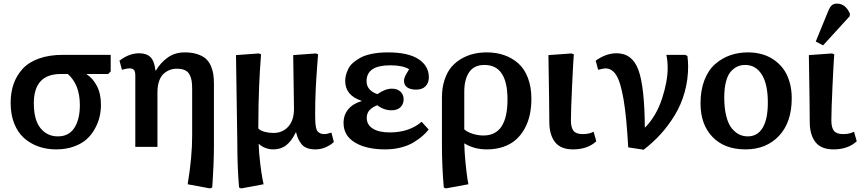

<svg xmlns="http://www.w3.org/2000/svg" viewBox="-20 -816 4787 1067"><path d="M292 14.2Q238.8 14.2 193.4 -2Q147.9 -18.1 113.3 -49.1Q78.6 -80.1 58.8 -130.1Q39.1 -180.2 39.1 -244.1Q39.1 -301.8 55.4 -348.9Q71.8 -396 105.5 -433.1Q139.2 -470.2 196.3 -490.7Q253.4 -511.2 330.1 -511.2H595.2V-418.9L581.1 -404.8H461.9V-402.8Q495.6 -381.8 518.3 -338.6Q541 -295.4 541 -233.9Q541 -200.7 533.7 -168.2Q526.4 -135.7 508.3 -102.3Q490.2 -68.8 462.9 -43.5Q435.5 -18.1 391.4 -2Q347.2 14.2 292 14.2ZM301.8 -58.1Q362.8 -58.1 393.3 -105.5Q423.8 -152.8 423.8 -231.9Q423.8 -345.7 356.9 -404.8H317.9Q168 -404.8 168 -242.2Q168 -149.4 205.1 -103.8Q242.2 -58.1 301.8 -58.1Z M1147 231 1022.9 208Q1047.9 58.1 1047.9 -62V-319.8Q1047.9 -348.6 1044.9 -367.2Q1042 -385.7 1033.2 -402.1Q1024.4 -418.5 1006.8 -426.3Q989.3 -434.1 961.9 -434.1Q941.9 -434.1 924.1 -427.5Q906.2 -420.9 890.1 -406.7Q874 -392.6 864.5 -366.2Q855 -339.8 855 -304.2V0H731.9V-396Q731.9 -418.9 724.1 -427.5Q716.3 -436 700.2 -436Q683.6 -436 657.7 -428.2L644 -479Q697.8 -520 752.9 -520Q794.9 -520 816.4 -498.3Q837.9 -476.6 843.8 -424.8H847.2Q872.1 -467.8 912.1 -496.3Q952.1 -524.9 1005.9 -524.9Q1046.4 -524.9 1076.4 -515.1Q1106.4 -505.4 1124 -489.5Q1141.6 -473.6 1151.9 -449.7Q1162.1 -425.8 1165.5 -402.6Q1168.9 -379.4 1168.9 -349.1V-11.2Q1168.9 43 1166.5 102.3Q1164.1 161.6 1161.6 193.8L1159.2 226.1Z M1320.8 231 1308.6 226.1Q1298.8 115.7 1298.8 -26.9L1291.5 -509.8L1418.5 -519L1430.7 -514.2Q1430.7 -512.7 1428.5 -482.9Q1426.3 -453.1 1424.3 -420.9Q1422.4 -388.7 1420.2 -340.3Q1418 -292 1416.7 -230Q1415.5 -168 1415.5 -102.1Q1426.8 -89.8 1450.7 -83.5Q1474.6 -77.1 1498.5 -77.1Q1550.8 -77.1 1582.3 -112.5Q1613.8 -147.9 1613.8 -211.9L1609.4 -509.8L1735.4 -519L1747.6 -514.2L1742.2 -442.4Q1736.8 -371.1 1734.1 -309.6Q1731.4 -248 1731.4 -183.1Q1731.4 -156.2 1732.2 -140.9Q1732.9 -125.5 1735.6 -110.1Q1738.3 -94.7 1743.9 -87.4Q1749.5 -80.1 1759 -75.4Q1768.6 -70.8 1782.7 -70.8Q1795.9 -70.8 1821.8 -79.1L1835.4 -26.9Q1817.9 -10.3 1790.8 2Q1763.7 14.2 1732.4 14.2Q1705.6 14.2 1686 6.6Q1666.5 -1 1655 -15.9Q1643.6 -30.8 1637.2 -44.9Q1630.9 -59.1 1625.5 -80.1H1623.5Q1600.6 -32.2 1570.8 -9Q1541 14.2 1498.5 14.2Q1475.1 14.2 1453.1 5.4Q1431.2 -3.4 1419.4 -16.1H1417.5Q1418.9 33.7 1425.8 89.6Q1432.6 145.5 1438.5 176.8L1444.8 208Z M2120.1 14.2Q2016.1 14.2 1952.6 -23.9Q1889.2 -62 1889.2 -132.8Q1889.2 -177.7 1915.8 -209.2Q1942.4 -240.7 1989.3 -253.9V-255.9Q1898.4 -285.6 1898.4 -366.2Q1898.4 -381.3 1902.1 -397Q1905.8 -412.6 1914.6 -431.4Q1923.3 -450.2 1940.9 -466.1Q1958.5 -481.9 1983.6 -495.6Q2008.8 -509.3 2048.1 -517.1Q2087.4 -524.9 2136.2 -524.9Q2248.5 -524.9 2305.9 -487.3Q2363.3 -449.7 2363.3 -386.2Q2363.3 -356.9 2345.5 -337.4Q2327.6 -317.9 2292.5 -317.9Q2261.2 -317.9 2243.2 -330.3Q2225.1 -342.8 2225.1 -367.2Q2225.1 -373 2226.3 -378.4Q2227.5 -383.8 2231 -391.4Q2234.4 -398.9 2236.6 -402.6Q2238.8 -406.2 2245.1 -417Q2251.5 -427.7 2253.4 -431.2Q2218.3 -453.1 2149.4 -453.1Q2017.1 -453.1 2017.1 -365.2Q2017.1 -337.4 2034.4 -318.8Q2051.8 -300.3 2078.1 -293Q2119.6 -323.2 2158.2 -323.2Q2188 -323.2 2205.6 -306.6Q2223.1 -290 2223.1 -265.1Q2223.1 -236.8 2205.3 -220Q2187.5 -203.1 2156.2 -203.1Q2112.3 -203.1 2077.1 -231Q2051.8 -222.2 2034.9 -205.1Q2018.1 -188 2018.1 -161.1Q2018.1 -122.6 2051.8 -101.3Q2085.4 -80.1 2146.5 -80.1Q2253.9 -80.1 2323.2 -139.2L2362.3 -96.2Q2346.7 -76.7 2327.4 -59.8Q2308.1 -43 2278.6 -24.9Q2249 -6.8 2208 3.7Q2167 14.2 2120.1 14.2Z M2458 231 2446.3 226.1Q2436 110.8 2436 -12.2V-273.9Q2436 -329.6 2450.9 -373.5Q2465.8 -417.5 2490 -445.3Q2514.2 -473.1 2547.4 -491.5Q2580.6 -509.8 2614.5 -517.3Q2648.4 -524.9 2685.1 -524.9Q2737.8 -524.9 2782 -509.5Q2826.2 -494.1 2860.4 -463.9Q2894.5 -433.6 2913.8 -383.1Q2933.1 -332.5 2933.1 -267.1Q2933.1 -221.2 2924.6 -180.2Q2916 -139.2 2896.7 -103.3Q2877.4 -67.4 2849.1 -41.5Q2820.8 -15.6 2779.1 -0.7Q2737.3 14.2 2686 14.2Q2614.7 14.2 2561 -19H2560.1Q2561.5 32.2 2567.1 88.9Q2572.8 145.5 2577.6 176.8L2583 208ZM2667 -63Q2800.3 -63 2800.3 -263.2Q2800.3 -455.1 2672.4 -455.1Q2615.2 -455.1 2587.6 -415.3Q2560.1 -375.5 2560.1 -306.2V-97.2Q2576.7 -82 2606.4 -72.5Q2636.2 -63 2667 -63Z M3164.6 14.2Q3095.7 14.2 3064.2 -26.6Q3032.7 -67.4 3032.7 -139.2Q3032.7 -214.4 3027.8 -509.8L3156.7 -519L3168.9 -514.2Q3165.5 -474.6 3159.2 -337.9Q3152.8 -201.2 3152.8 -147Q3152.8 -106.9 3167.2 -88.9Q3181.6 -70.8 3217.8 -70.8Q3254.9 -70.8 3278.8 -84L3293.9 -30.8Q3245.1 14.2 3164.6 14.2Z M3557.1 16.1 3471.2 2.9Q3461.9 -167 3445.3 -263.7Q3428.7 -360.4 3404.8 -398.2Q3380.9 -436 3344.2 -436Q3334.5 -436 3304.2 -428.2L3290.5 -479Q3348.1 -520 3406.2 -520Q3494.6 -520 3528.3 -426Q3562 -332 3563.5 -106.9L3567.4 -109.9Q3627.9 -172.9 3659.2 -268.1Q3690.4 -363.3 3690.4 -439Q3690.4 -478.5 3683.1 -511.2H3788.1L3800.3 -504.9Q3804.2 -470.7 3804.2 -448.2Q3804.2 -373 3784.7 -303.2Q3765.1 -233.4 3729.7 -175.5Q3694.3 -117.7 3651.9 -71Q3609.4 -24.4 3557.1 16.1Z M4123 14.2Q4006.3 14.2 3939.7 -54.9Q3873 -124 3873 -241.2Q3873 -314.9 3894.8 -370.8Q3916.5 -426.8 3954.1 -459.7Q3991.7 -492.7 4037.8 -508.8Q4084 -524.9 4137.2 -524.9Q4176.3 -524.9 4211.9 -515.4Q4247.6 -505.9 4278.3 -485.4Q4309.1 -464.8 4331.5 -435.3Q4354 -405.8 4366.9 -363.5Q4379.9 -321.3 4379.9 -270Q4379.9 -136.2 4309.1 -61Q4238.3 14.2 4123 14.2ZM4135.7 -58.1Q4189.5 -58.1 4218.3 -105.7Q4247.1 -153.3 4247.1 -246.1Q4247.1 -348.6 4213.4 -401.9Q4179.7 -455.1 4121.1 -455.1Q4098.1 -455.1 4078.6 -446.5Q4059.1 -438 4041.7 -418.7Q4024.4 -399.4 4014.6 -362.5Q4004.9 -325.7 4004.9 -274.9Q4004.9 -214.4 4016.1 -170.4Q4027.3 -126.5 4046.6 -103Q4065.9 -79.6 4087.9 -68.8Q4109.9 -58.1 4135.7 -58.1Z M4554.2 -564 4513.2 -585 4582 -752.9Q4591.3 -775.9 4601.8 -785.9Q4612.3 -795.9 4631.8 -795.9Q4678.7 -795.9 4703.1 -740.2L4702.1 -726.1ZM4611.8 14.2Q4543 14.2 4511.5 -26.6Q4480 -67.4 4480 -139.2Q4480 -214.4 4475.1 -509.8L4604 -519L4616.2 -514.2Q4612.8 -474.6 4606.4 -337.9Q4600.1 -201.2 4600.1 -147Q4600.1 -106.9 4614.5 -88.9Q4628.9 -70.8 4665 -70.8Q4702.1 -70.8 4726.1 -84L4741.2 -30.8Q4692.4 14.2 4611.8 14.2Z"/></svg>

Font: Literata Book SemiBold
Style: Regular
Weight: 600
Designer: Latin by Veronika Burian and Jose Scaglione. Greek by Irene Vlachou. Cyrillic by Vera Evstafieva
Foundry: TypeTogether
Version: Version 2.003;PS 002.003;hotconv 1.0.88;makeotf.lib2.5.64775